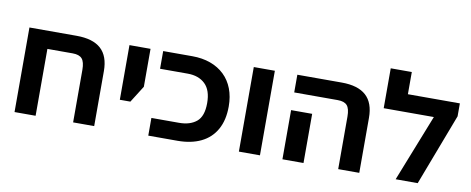

<svg xmlns="http://www.w3.org/2000/svg" viewBox="-65 -1053 3304 1346"><g transform="rotate(10 1587.0 -380.0)"><path d="M416 -602Q532 -602 589.5 -550Q647 -498 647 -391V0H497V-374Q497 -430 477 -453Q457 -476 410 -476H230V0H80V-602Z M792 -213V-602H942V-332L867 -213Z M1032 0V-126H1229Q1307 -126 1353 -164Q1399 -202 1399 -296Q1399 -388 1353 -432Q1307 -476 1229 -476H1032V-602H1239Q1311 -602 1369 -581Q1427 -560 1468 -520.5Q1509 -481 1530.5 -425Q1552 -369 1552 -299Q1552 -202 1514.5 -135Q1477 -68 1407 -34Q1337 0 1239 0Z M1677 0V-602H1827V0Z M2384 0V-374Q2384 -430 2364 -453Q2344 -476 2297 -476H1987V-602H2303Q2419 -602 2476.5 -550Q2534 -498 2534 -391V0ZM1987 0V-350H2137V0Z M2774 -602H3144V-510L2950 0H2793L2981 -476H2624V-760H2774Z"/></g></svg>

Font: Noto Sans
Style: Bold
Weight: 700
Designer: Monotype Design Team
Foundry: Monotype Imaging Inc.
Version: Version 2.000;GOOG;noto-source:20170915:90ef993387c0; ttfaut